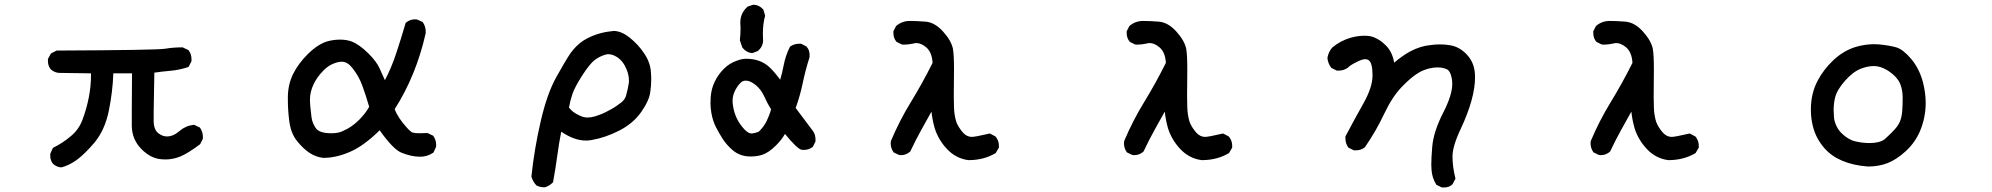

<svg xmlns="http://www.w3.org/2000/svg" viewBox="-20 -663 8540 823"><path d="M195.3 3.9Q195.3 -3.9 196.3 -5.9L207 -29.3Q249 -49.8 283.2 -79.1Q317.4 -106.4 334 -150.9Q350.6 -195.3 360.4 -244.1Q370.1 -293 370.1 -340.8Q370.1 -344.7 370.1 -348.6L231.4 -350.6Q212.9 -352.5 198.2 -365.2Q185.5 -379.9 185.5 -401.4Q185.5 -404.3 185.5 -410.2L198.2 -433.6L222.7 -446.3H224.6Q652.3 -448.2 687.5 -454.1Q722.7 -460 760.7 -460H762.7L788.1 -448.2L789.1 -446.3Q800.8 -430.7 800.8 -409.2Q800.8 -406.2 800.8 -400.4L788.1 -376Q747.1 -362.3 708 -359.4Q673.8 -356.4 641.6 -351.6Q638.7 -216.8 638.7 -183.6Q638.7 -150.4 638.7 -142.6Q639.6 -105.5 660.2 -90.8Q677.7 -78.1 695.3 -78.1Q722.7 -78.1 749 -101.1Q775.4 -124 809.6 -127.9H812.5L836.9 -116.2Q849.6 -98.6 849.6 -77.1Q849.6 -74.2 849.6 -68.4L837.9 -44.9Q784.2 -4.9 752.9 7.8Q721.7 20.5 688.5 20.5Q679.7 20.5 669.9 19.5Q625 15.6 585.4 -24.9Q545.9 -65.4 544.9 -123Q544.9 -141.6 544.9 -188.5Q544.9 -235.4 545.9 -348.6H465.8Q462.9 -268.6 446.3 -187.5Q429.7 -106.4 385.7 -52.7Q341.8 -1 307.6 23.4Q272.5 47.9 242.2 54.7Q222.7 52.7 208 40Q195.3 25.4 195.3 3.9Z M1213.9 -236.3Q1213.9 -243.2 1213.9 -249Q1214.8 -301.8 1236.3 -345.7Q1257.8 -389.6 1299.8 -431.6Q1343.8 -474.6 1384.8 -486.3Q1412.1 -493.2 1437.5 -493.2Q1464.8 -493.2 1486.3 -485.4Q1520.5 -472.7 1560.5 -432.6Q1594.7 -398.4 1607.4 -369.1Q1618.2 -344.7 1629.9 -319.3Q1657.2 -371.1 1677.7 -432.6Q1698.2 -494.1 1718.8 -564.5L1720.7 -566.4Q1737.3 -580.1 1758.8 -580.1Q1766.6 -580.1 1768.6 -579.1L1792 -568.4Q1799.8 -556.6 1802.2 -546.9Q1804.7 -537.1 1804.7 -531.2Q1804.7 -525.4 1804.7 -520.5Q1763.7 -338.9 1671.9 -195.3Q1684.6 -159.2 1724.6 -115.2Q1741.2 -96.7 1749 -94.7Q1758.8 -91.8 1776.4 -91.8Q1793.9 -91.8 1812.5 -92.8L1836.9 -81.1Q1849.6 -63.5 1849.6 -42Q1849.6 -34.2 1848.6 -32.2L1837.9 -8.8L1835.9 -7.8Q1811.5 8.8 1780.3 8.8Q1743.2 8.8 1700.2 -8.8Q1665 -23.4 1607.4 -104.5Q1540 -38.1 1480.5 -12.2Q1420.9 13.7 1366.2 13.7H1365.2Q1333 9.8 1306.6 -7.8Q1281.2 -24.4 1253.9 -57.6Q1226.6 -90.8 1219.7 -145.5Q1213.9 -191.4 1213.9 -236.3ZM1489.3 -373Q1468.8 -398.4 1445.3 -398.4Q1424.8 -398.4 1399.4 -385.7Q1380.9 -376 1366.2 -360.4Q1337.9 -332 1323.2 -299.8Q1308.6 -267.6 1308.6 -236.3Q1308.6 -211.9 1315.4 -159.2Q1319.3 -133.8 1334 -113.3Q1349.6 -91.8 1400.4 -91.8Q1431.6 -91.8 1450.2 -101.6Q1487.3 -117.2 1519.5 -149.4Q1545.9 -175.8 1562.5 -205.1Q1547.9 -255.9 1532.7 -296.9Q1517.6 -337.9 1489.3 -373Z M2310.5 139.6Q2293.9 139.6 2279.3 131.8Q2263.7 115.2 2257.8 93.8Q2270.5 -26.4 2297.9 -144Q2325.2 -261.7 2364.3 -332Q2403.3 -402.3 2425.8 -435.5Q2450.2 -468.8 2479.5 -488.3Q2534.2 -522.5 2602.5 -529.3Q2606.4 -530.3 2610.4 -530.3Q2642.6 -530.3 2678.7 -502Q2716.8 -471.7 2742.2 -432.6Q2768.6 -393.6 2770.5 -348.6Q2771.5 -335.9 2771.5 -326.2Q2771.5 -294.9 2767.6 -270.5Q2763.7 -233.4 2729 -183.6Q2694.3 -133.8 2634.8 -103.5Q2576.2 -73.2 2514.6 -62.5Q2502.9 -60.5 2491.2 -60.5Q2441.4 -60.5 2385.7 -98.6Q2376 -49.8 2368.7 4.9Q2361.3 59.6 2350.6 118.2L2348.6 120.1Q2335 133.8 2316.4 139.6Q2312.5 139.6 2310.5 139.6ZM2675.8 -319.3Q2675.8 -340.8 2666 -365.2Q2651.4 -401.4 2624 -418.9Q2604.5 -430.7 2587.9 -430.7Q2581.1 -430.7 2575.2 -428.7Q2550.8 -421.9 2529.3 -405.8Q2507.8 -389.6 2475.6 -339.4Q2443.4 -289.1 2433.6 -259.8Q2423.8 -230.5 2418.9 -202.1Q2433.6 -181.6 2463.9 -168Q2481.4 -159.2 2497.6 -159.2Q2513.7 -159.2 2529.8 -164.1Q2545.9 -168.9 2561 -175.3Q2576.2 -181.6 2587.9 -188.5Q2613.3 -201.2 2634.8 -217.8Q2643.6 -223.6 2648.4 -228.5Q2660.2 -240.2 2664.1 -254.9Q2671.9 -283.2 2675.8 -309.6Q2675.8 -314.5 2675.8 -319.3Z M3029.3 -178.7Q3025.4 -202.1 3025.4 -219.2Q3025.4 -236.3 3026.4 -248Q3029.3 -283.2 3043 -311.5Q3057.6 -342.8 3082.5 -367.7Q3107.4 -392.6 3139.6 -403.3Q3160.2 -411.1 3178.7 -411.1Q3240.2 -411.1 3279.3 -374Q3300.8 -353.5 3324.2 -321.3Q3333 -350.6 3338.9 -381.8Q3346.7 -423.8 3366.2 -462.9Q3383.8 -475.6 3405.3 -475.6Q3408.2 -475.6 3414.1 -475.6L3436.5 -463.9Q3445.3 -454.1 3447.8 -444.8Q3450.2 -435.5 3450.2 -429.7Q3450.2 -419.9 3450.2 -418Q3432.6 -363.3 3420.9 -307.1Q3409.2 -251 3390.6 -200.2L3463.9 -102.5Q3475.6 -86.9 3475.6 -65.4Q3475.6 -62.5 3475.6 -56.6L3463.9 -33.2Q3453.1 -25.4 3443.4 -22.9Q3433.6 -20.5 3427.7 -20.5Q3418 -20.5 3414.1 -21.5Q3395.5 -27.3 3344.7 -88.9Q3331.1 -64.5 3306.6 -40Q3274.4 -7.8 3246.1 1Q3223.6 7.8 3197.3 7.8Q3151.4 7.8 3119.1 -20.5Q3093.8 -43 3078.6 -66.4Q3063.5 -89.8 3049.3 -117.2Q3035.2 -144.5 3029.3 -178.7ZM3177.7 -317.4Q3168 -317.4 3162.1 -314Q3156.2 -310.5 3154.3 -307.6Q3150.4 -303.7 3148.4 -301.8Q3120.1 -266.6 3120.1 -230.5Q3120.1 -220.7 3122.1 -209Q3130.9 -150.4 3171.9 -107.4Q3188.5 -90.8 3201.2 -90.8Q3202.1 -90.8 3203.1 -90.8Q3219.7 -92.8 3232.4 -98.6Q3253.9 -119.1 3266.1 -144Q3278.3 -168.9 3285.2 -194.3Q3267.6 -222.7 3256.8 -248Q3242.2 -280.3 3218.8 -298.8Q3195.3 -317.4 3177.7 -317.4ZM3154.3 -542 3153.3 -566.4Q3153.3 -605.5 3182.6 -632.8L3184.6 -634.8L3208 -642.6H3210Q3232.4 -642.6 3250 -624L3252 -622.1L3259.8 -595.7Q3250 -562.5 3250 -517.6Q3250 -503.9 3251 -488.3Q3250 -462.9 3228.5 -444.3L3205.1 -435.5Q3180.7 -436.5 3162.1 -459L3151.4 -490.2Q3154.3 -516.6 3154.3 -542Z M4069.3 -366.2 4068.4 -251Q4068.4 -194.3 4071.8 -173.3Q4075.2 -152.3 4079.1 -140.6Q4087.9 -117.2 4108.4 -93.8Q4125 -76.2 4145.5 -76.2Q4160.2 -76.2 4222.7 -90.8L4247.1 -78.1Q4261.7 -60.5 4261.7 -39.1Q4261.7 -36.1 4261.7 -30.3L4248 -6.8Q4197.3 23.4 4131.8 23.4H4130.9Q4078.1 16.6 4040 -23.4Q4002 -63.5 3986.3 -114.3Q3976.6 -148.4 3972.7 -184.6Q3953.1 -149.4 3929.7 -107.4Q3906.2 -65.4 3881.8 -13.7Q3864.3 2 3842.8 2Q3835 2 3833 1L3810.5 -9.8Q3797.9 -27.3 3797.9 -48.8Q3797.9 -55.7 3798.8 -58.6Q3835.9 -146.5 3884.8 -226.1Q3933.6 -305.7 3977.5 -393.6Q3974.6 -440.4 3949.2 -460.9Q3927.7 -478.5 3907.2 -478.5Q3902.3 -478.5 3896.5 -476.6Q3872.1 -471.7 3856.4 -471.7Q3847.7 -471.7 3844.7 -472.7L3823.2 -483.4Q3809.6 -499 3809.6 -520.5Q3809.6 -523.4 3809.6 -529.3L3821.3 -551.8Q3846.7 -573.2 3879.9 -573.2Q3909.2 -573.2 3946.3 -570.3Q3986.3 -567.4 4021.5 -528.8Q4056.6 -490.2 4064.5 -455.1Q4069.3 -428.7 4069.3 -366.2Z M5069.3 -366.2 5068.4 -251Q5068.4 -194.3 5071.8 -173.3Q5075.2 -152.3 5079.1 -140.6Q5087.9 -117.2 5108.4 -93.8Q5125 -76.2 5145.5 -76.2Q5160.2 -76.2 5222.7 -90.8L5247.1 -78.1Q5261.7 -60.5 5261.7 -39.1Q5261.7 -36.1 5261.7 -30.3L5248 -6.8Q5197.3 23.4 5131.8 23.4H5130.9Q5078.1 16.6 5040 -23.4Q5002 -63.5 4986.3 -114.3Q4976.6 -148.4 4972.7 -184.6Q4953.1 -149.4 4929.7 -107.4Q4906.2 -65.4 4881.8 -13.7Q4864.3 2 4842.8 2Q4835 2 4833 1L4810.5 -9.8Q4797.9 -27.3 4797.9 -48.8Q4797.9 -55.7 4798.8 -58.6Q4835.9 -146.5 4884.8 -226.1Q4933.6 -305.7 4977.5 -393.6Q4974.6 -440.4 4949.2 -460.9Q4927.7 -478.5 4907.2 -478.5Q4902.3 -478.5 4896.5 -476.6Q4872.1 -471.7 4856.4 -471.7Q4847.7 -471.7 4844.7 -472.7L4823.2 -483.4Q4809.6 -499 4809.6 -520.5Q4809.6 -523.4 4809.6 -529.3L4821.3 -551.8Q4846.7 -573.2 4879.9 -573.2Q4909.2 -573.2 4946.3 -570.3Q4986.3 -567.4 5021.5 -528.8Q5056.6 -490.2 5064.5 -455.1Q5069.3 -428.7 5069.3 -366.2Z M6116.2 64.5Q6115.2 54.7 6115.2 43.9Q6115.2 12.7 6119.1 -32.2Q6124 -97.7 6167 -181.6Q6205.1 -255.9 6205.1 -303.7Q6205.1 -318.4 6202.1 -331.1Q6196.3 -359.4 6181.6 -366.2Q6164.1 -374 6142.6 -374Q6133.8 -374 6124 -373Q6082 -367.2 6047.9 -342.8Q6022.5 -325.2 5990.2 -292Q5948.2 -249 5914.1 -176.8Q5878.9 -101.6 5830.1 -31.2Q5813.5 -18.6 5792 -18.6Q5789.1 -18.6 5783.2 -18.6L5759.8 -30.3Q5747.1 -47.9 5747.1 -69.3Q5747.1 -72.3 5747.1 -78.1Q5785.2 -150.4 5824.2 -219.7Q5863.3 -289.1 5863.3 -339.8Q5863.3 -391.6 5847.7 -404.3Q5841.8 -409.2 5831.1 -409.2Q5820.3 -409.2 5801.8 -400.4Q5766.6 -383.8 5757.8 -373Q5740.2 -360.4 5718.8 -360.4Q5715.8 -360.4 5710 -360.4L5686.5 -372.1Q5671.9 -391.6 5669.9 -415Q5674.8 -441.4 5690.4 -459Q5725.6 -488.3 5768.6 -501Q5799.8 -509.8 5828.1 -509.8Q5853.5 -509.8 5868.7 -503.4Q5883.8 -497.1 5895.5 -489.3Q5907.2 -481.4 5920.9 -467.8Q5948.2 -440.4 5956.1 -394.5Q5989.3 -422.9 6024.4 -442.4Q6068.4 -465.8 6111.3 -469.7Q6131.8 -472.7 6151.9 -472.7Q6171.9 -472.7 6191.4 -469.7Q6231.4 -464.8 6263.2 -433.6Q6294.9 -402.3 6300.8 -359.4Q6302.7 -346.7 6302.7 -332Q6302.7 -242.2 6242.2 -112.3Q6206.1 -37.1 6206.1 7.8Q6206.1 52.7 6218.8 102.5L6206.1 127Q6196.3 135.7 6187 138.2Q6177.7 140.6 6171.9 140.6Q6166 140.6 6160.2 140.6L6136.7 128.9Q6118.2 98.6 6116.2 64.5Z M7069.3 -366.2 7068.4 -251Q7068.4 -194.3 7071.8 -173.3Q7075.2 -152.3 7079.1 -140.6Q7087.9 -117.2 7108.4 -93.8Q7125 -76.2 7145.5 -76.2Q7160.2 -76.2 7222.7 -90.8L7247.1 -78.1Q7261.7 -60.5 7261.7 -39.1Q7261.7 -36.1 7261.7 -30.3L7248 -6.8Q7197.3 23.4 7131.8 23.4H7130.9Q7078.1 16.6 7040 -23.4Q7002 -63.5 6986.3 -114.3Q6976.6 -148.4 6972.7 -184.6Q6953.1 -149.4 6929.7 -107.4Q6906.2 -65.4 6881.8 -13.7Q6864.3 2 6842.8 2Q6835 2 6833 1L6810.5 -9.8Q6797.9 -27.3 6797.9 -48.8Q6797.9 -55.7 6798.8 -58.6Q6835.9 -146.5 6884.8 -226.1Q6933.6 -305.7 6977.5 -393.6Q6974.6 -440.4 6949.2 -460.9Q6927.7 -478.5 6907.2 -478.5Q6902.3 -478.5 6896.5 -476.6Q6872.1 -471.7 6856.4 -471.7Q6847.7 -471.7 6844.7 -472.7L6823.2 -483.4Q6809.6 -499 6809.6 -520.5Q6809.6 -523.4 6809.6 -529.3L6821.3 -551.8Q6846.7 -573.2 6879.9 -573.2Q6909.2 -573.2 6946.3 -570.3Q6986.3 -567.4 7021.5 -528.8Q7056.6 -490.2 7064.5 -455.1Q7069.3 -428.7 7069.3 -366.2Z M7742.2 -193.4Q7742.2 -262.7 7771.5 -317.4Q7795.9 -364.3 7837.9 -404.3Q7880.9 -445.3 7934.6 -461.9Q7975.6 -473.6 8012.7 -473.6Q8024.4 -473.6 8035.2 -472.7Q8081.1 -467.8 8108.4 -460Q8137.7 -451.2 8172.4 -410.2Q8207 -369.1 8222.7 -310.5Q8234.4 -263.7 8234.4 -221.7Q8234.4 -158.2 8209 -98.6Q8187.5 -49.8 8147.5 -13.7Q8107.4 22.5 8069.8 36.6Q8032.2 50.8 7987.3 50.8Q7987.3 50.8 7986.3 50.8Q7860.4 41 7799.8 -28.3Q7765.6 -68.4 7752.9 -114.3Q7742.2 -151.4 7742.2 -193.4ZM8123 -139.6Q8131.8 -160.2 8133.8 -187Q8135.7 -213.9 8135.7 -245.1Q8135.7 -276.4 8125 -303.7Q8111.3 -335.9 8069.3 -362.3Q8039.1 -379.9 8012.7 -379.9Q7986.3 -379.9 7958 -369.1Q7923.8 -356.4 7888.7 -316.9Q7853.5 -277.3 7845.7 -243.2Q7839.8 -218.8 7839.8 -190.4Q7839.8 -177.7 7841.3 -160.2Q7842.8 -142.6 7850.6 -126Q7858.4 -107.4 7873 -92.8Q7901.4 -64.5 7932.6 -57.1Q7963.9 -49.8 7993.2 -49.8Q8035.2 -49.8 8057.6 -65.4Q8098.6 -102.5 8111.3 -120.1Q8118.2 -129.9 8123 -139.6Z"/></svg>

Font: JasonHandwriting2
Style: SemiBold
Weight: 600
Version: Version 1.04.7